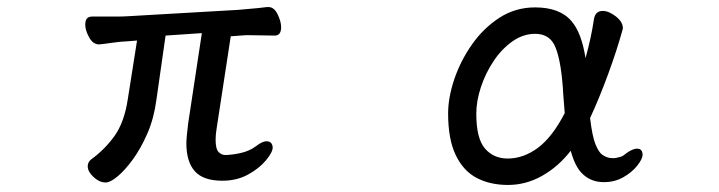

<svg xmlns="http://www.w3.org/2000/svg" viewBox="-20 -507 2040 545"><path d="M778 -430Q778 -406 760 -406L696 -407H676Q671 -407 635 -404L595 -143Q592 -125 592 -111Q592 -84 600.5 -75.5Q609 -67 619 -67Q637 -67 662.5 -72.5Q688 -78 706.5 -92Q725 -106 735.5 -106Q746 -106 750 -100.5Q754 -95 754 -88Q754 -75 735 -52Q716 -29 684 -11.5Q652 6 611 6Q557 6 533 -21Q509 -48 509 -100Q509 -115 514 -156L553 -413L450 -406L424 -224Q417 -171 398.5 -128.5Q380 -86 357.5 -55Q335 -24 314 -6.5Q293 11 280 11Q262 11 245 -5Q229 -20 229 -35Q229 -46 238 -54Q277 -82 305 -121Q333 -160 343 -227L369 -392L345 -390Q321 -389 297.5 -385.5Q274 -382 262 -381H261Q244 -381 233 -401Q222 -421 222 -437Q222 -460 241 -460H312Q329 -460 344 -461L656 -479Q727 -485 738 -487H739H742Q758 -487 768 -466.5Q778 -446 778 -430Z M1603 -446Q1631 -413 1642 -342Q1658 -399 1666 -453Q1670 -476 1691 -476Q1708 -476 1728 -460.5Q1748 -445 1748 -427Q1748 -425 1747 -423V-422Q1731 -364 1706 -296Q1681 -228 1655 -172Q1661 -120 1670.5 -97Q1680 -74 1690 -67.5Q1700 -61 1709 -59Q1711 -59 1713.5 -58.5Q1716 -58 1721.5 -58Q1727 -58 1738 -61Q1748 -63 1755 -70Q1775 -85 1788 -85Q1797 -85 1800.5 -80Q1804 -75 1804 -68Q1804 -56 1789 -37Q1774 -18 1749.5 -4Q1725 10 1694 10Q1658 10 1634 -13Q1613 -32 1600 -79Q1565 -34 1519 -8Q1473 18 1422 18Q1371 18 1333 -2Q1295 -22 1273.5 -67Q1252 -112 1252 -185Q1252 -230 1269.5 -282Q1287 -334 1319.5 -380.5Q1352 -427 1397.5 -456.5Q1443 -486 1499 -486Q1570 -486 1603 -446ZM1557 -372Q1542 -411 1499 -411Q1465 -411 1434.5 -389.5Q1404 -368 1381 -333.5Q1358 -299 1345 -259.5Q1332 -220 1332 -184Q1332 -114 1356.5 -85.5Q1381 -57 1421 -57Q1466 -57 1507 -87.5Q1548 -118 1583 -186L1579 -237Q1574 -330 1557 -372Z"/></svg>

Font: Moon Stars Kai
Style: Bold
Weight: 700
Designer: GuiWonder
Version: Version 1.101